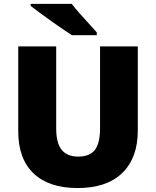

<svg xmlns="http://www.w3.org/2000/svg" viewBox="-20 -951 797 981"><path d="M684.1 -713.9V-284.2Q684.1 -144 604.7 -67.1Q525.4 9.8 376 9.8Q230 9.8 151.6 -64.9Q73.2 -139.6 73.2 -279.8V-713.9H267.1V-294.9Q267.1 -219.2 295.4 -185.1Q323.7 -150.9 378.9 -150.9Q438 -150.9 464.6 -184.8Q491.2 -218.8 491.2 -295.9V-713.9ZM347.7 -771Q314 -792.5 248.3 -838.6Q182.6 -884.8 136.7 -920.9V-931.2H346.7Q372.1 -897 445.8 -817.4L474.6 -785.2V-771Z"/></svg>

Font: OpenSansExtrabold
Style: Regular
Weight: 800
Foundry: Ascender Corporation
Version: Version 1.10